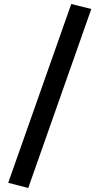

<svg xmlns="http://www.w3.org/2000/svg" viewBox="-20 -832 476 959"><path d="M335.9 -812 436 -787.1 121.1 106.9 21 81.1Z"/></svg>

Font: Fira Sans Compressed Medium
Style: Italic
Weight: 500
Width: 3
Italic angle: -8°
Designer: Carrois Corporate & Edenspiekermann AG
Foundry: Carrois Corporate GbR & Edenspiekermann AG
Version: Version 4.203;PS 004.203;hotconv 1.0.88;makeotf.lib2.5.64775